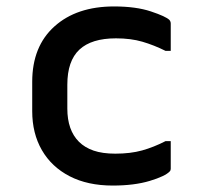

<svg xmlns="http://www.w3.org/2000/svg" viewBox="-20 -565 640 596"><path d="M334 -545Q402 -545 448.5 -529.5Q495 -514 506 -503Q510 -498 510 -492V-407H494Q458 -425 422 -435.5Q386 -446 340 -446Q264 -446 226.5 -411Q189 -376 189 -302V-228Q189 -161 225 -125Q243 -107 270.5 -97.5Q298 -88 338 -88Q385 -88 421 -98Q457 -108 494 -127H510V-41Q510 -36 507 -33Q493 -18 445 -3.5Q397 11 330 11Q252 11 196 -18Q140 -47 110 -99Q80 -151 80 -220V-311Q80 -421 149 -483Q218 -545 334 -545Z"/></svg>

Font: Recursive Mn Lnr St Med
Style: Regular
Weight: 500
Monospace: yes
Version: Version 1.079;hotconv 1.0.112;makeotfexe 2.5.65598; ttfautoh